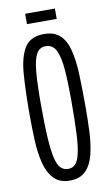

<svg xmlns="http://www.w3.org/2000/svg" viewBox="-89 -821 502 877"><g transform="rotate(-10 162.0 -383.0)"><path d="M163 10Q115 10 88 -19Q61 -48 49.5 -95.5Q38 -143 35.5 -201Q33 -259 33 -317Q33 -428 39 -507Q45 -586 72 -628Q99 -670 161 -670Q209 -670 235.5 -645Q262 -620 274 -572.5Q286 -525 288.5 -457.5Q291 -390 291 -304Q291 -250 288.5 -194.5Q286 -139 275 -92.5Q264 -46 237.5 -18Q211 10 163 10ZM164 -44Q184 -44 197 -57Q210 -70 218 -103Q226 -136 229 -196Q232 -256 232 -351Q232 -431 227.5 -490Q223 -549 208 -581.5Q193 -614 159 -614Q131 -614 116.5 -588.5Q102 -563 97 -506.5Q92 -450 92 -357Q92 -259 96 -197.5Q100 -136 108.5 -102.5Q117 -69 131 -56.5Q145 -44 164 -44ZM93 -728V-776H231V-728Z"/></g></svg>

Font: Bricolage Grotesque 48pt Condensed ExtraLight
Style: Regular
Weight: 200
Width: 3
Designer: Mathieu Triay
Foundry: Atelier Triay
Version: Version 1.000; ttfautohint (v1.8.4.7-5d5b);gftools[0.9.32]